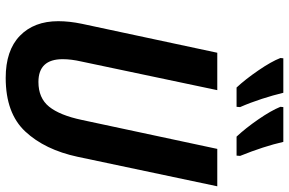

<svg xmlns="http://www.w3.org/2000/svg" viewBox="-186 -794 990 657"><g transform="rotate(90 308.5 -465.0)"><path d="M345 -780 346 -792Q331 -826 318 -866Q305 -906 297 -940H179L178 -930Q190 -899 220.5 -854.5Q251 -810 279 -780ZM512 -780 513 -792Q480 -874 465 -940H346L345 -930Q358 -898 388 -854.5Q418 -811 447 -780ZM516 -236 617 -714H489L390 -251Q374 -175 344.5 -138.5Q315 -102 260 -102Q182 -102 182 -185Q182 -214 190 -249L288 -714H160L61 -251Q52 -208 52 -170Q52 -87 102 -38.5Q152 10 246 10Q367 10 429.5 -57Q492 -124 516 -236Z"/></g></svg>

Font: Noto Sans UI SemiCondensed
Style: Bold Italic
Weight: 700
Width: 4
Designer: Monotype Design Team
Foundry: Monotype Imaging Inc.
Version: 1.001